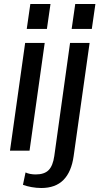

<svg xmlns="http://www.w3.org/2000/svg" viewBox="-20 -755 498 962"><path d="M204 -540 128 0H30L106 -540ZM233 -735 215 -610H114L132 -735ZM187 187Q163 187 138 182.5Q113 178 95 171L108 109Q118 114 131.5 116.5Q145 119 159 119Q202 119 223.5 97.5Q245 76 252 27L331 -540H429L349 27Q338 106 298 146.5Q258 187 187 187ZM458 -735 440 -610H339L357 -735Z"/></svg>

Font: Pathway Extreme Condensed Medium
Style: Italic
Weight: 500
Width: 3
Italic angle: -8°
Version: Version 1.001;gftools[0.9.26]